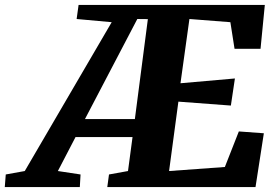

<svg xmlns="http://www.w3.org/2000/svg" viewBox="-120 -763 1132 783"><path d="M-100.5 0 -96.5 -51.5 -19 -65.5 335.5 -672.5 192.5 -685.5 200.5 -743H960L942.5 -564H836.5L819.5 -672.5L652.5 -685.5L616 -423.5L838 -443L821.5 -332.5L607.5 -348.5L569.5 -65.5L797 -82L854 -227L956 -219.5L922 0H317.5L324.5 -51.5L402 -65.5L420.5 -204H188L116 -65.5L208.5 -51.5L205.5 0ZM226.5 -277.5H430L483 -685L440 -685.5Z"/></svg>

Font: Merriweather Light 18pt Black
Style: Italic
Weight: 900
Italic angle: -7.8°
Version: Version 2.101